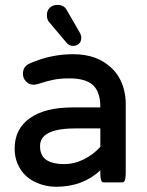

<svg xmlns="http://www.w3.org/2000/svg" viewBox="-20 -731 589 768"><path d="M381.3 -217.3H281.2Q233.9 -217.3 202.6 -209.5Q155.3 -197.3 144 -168.5Q140.1 -158.7 140.1 -146.5Q140.1 -115.7 157.2 -98.1Q181.2 -74.7 237.3 -74.7Q277.8 -74.7 316.4 -94.2Q354 -113.3 381.3 -143.6ZM38.6 -136.7Q38.6 -215.8 100.1 -258.8Q160.6 -301.3 269.5 -301.3H381.3V-302.7Q381.3 -362.8 352.3 -390.1Q323.2 -417.5 256.8 -417.5Q222.2 -417.5 194.3 -412.1Q166.5 -406.7 128.4 -394L114.7 -392.1H114.3Q97.2 -392.1 84.5 -404.8Q71.8 -417.5 71.8 -436.5Q71.8 -466.3 101.6 -478.5Q184.6 -514.2 272.5 -514.2Q371.1 -514.2 428.7 -456.5Q447.8 -438 460 -414.1Q482.9 -369.6 482.9 -315.4V-39.1Q482.9 -10.7 476.1 -4.4Q473.6 -1.5 469.7 -1.5H394.5Q390.6 -1.5 387.7 -4.4Q381.3 -10.7 381.3 -39.1V-49.8Q311.5 16.1 204.1 16.1Q161.1 16.1 122.6 -2Q83 -20 60.8 -55.7Q38.6 -91.3 38.6 -136.7ZM305.2 -580.1Q305.2 -565.4 296.1 -556.4Q287.1 -547.4 272.5 -547.4Q256.3 -547.4 246.1 -560.1L178.7 -640.1Q167.5 -651.4 167.5 -669.9Q167.5 -689 179.4 -700.2Q191.4 -711.4 210 -711.4Q236.8 -711.4 248 -689L297.9 -602.5Q305.2 -589.4 305.2 -580.1ZM248 -689Q248 -689 248 -689Z"/></svg>

Font: YuPearl-Medium
Style: Medium
Weight: 500
Designer: Max Yao
Foundry: Max-Everyday
Version: Version 1.011; ttfautohint (v1.8.3)